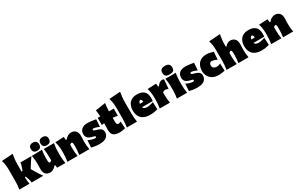

<svg xmlns="http://www.w3.org/2000/svg" viewBox="247 -2470 6472 4204"><g transform="rotate(-30 3483.0 -368.5)"><path d="M22 0Q30.5 -52 35.2 -101Q40 -150 40 -213V-493Q40 -552.5 32.2 -611.2Q24.5 -670 5 -732L288 -752Q277 -694.5 269.5 -629.8Q262 -565 262 -493V-318H286L311 -383Q322.5 -413 329.8 -442.5Q337 -472 340 -502H619Q584 -455.5 553.8 -409.5Q523.5 -363.5 495 -317L462.5 -263L505 -190Q532 -143 563 -95.2Q594 -47.5 629 0H333Q332.5 -27 326.2 -54Q320 -81 310 -108L286 -176H262V-166Q262 -122 266.5 -82.5Q271 -43 280 0Z M801 16Q729 16 687.5 -27.5Q646 -71 646 -161Q646 -194 647.5 -219Q649 -244 649 -273Q649 -348 643.2 -399.2Q637.5 -450.5 629 -502L887 -508Q879.5 -456.5 875.2 -406Q871 -355.5 871 -303V-259Q871 -218 878 -198.5Q885 -179 903 -179Q910 -179 924 -188Q938 -197 946 -206V-303Q946 -355.5 941.5 -403Q937 -450.5 930 -502H1188Q1179 -450.5 1173.5 -399.2Q1168 -348 1168 -273V-213Q1168 -150 1172.5 -101Q1177 -52 1186 0H979L969 -71H952Q920 -30.5 879 -7.2Q838 16 801 16ZM1033 -538Q983.5 -538 955.8 -563.2Q928 -588.5 928 -646Q928 -695.5 956 -719.2Q984 -743 1034 -743Q1083.5 -743 1111.2 -718.2Q1139 -693.5 1139 -646Q1139 -588.5 1111.2 -563.2Q1083.5 -538 1033 -538ZM789 -538Q739.5 -538 711.8 -563.2Q684 -588.5 684 -646Q684 -695.5 712 -719.2Q740 -743 790 -743Q839.5 -743 867.2 -718.2Q895 -693.5 895 -646Q895 -588.5 867.2 -563.2Q839.5 -538 789 -538Z M1238 0Q1246.5 -52 1251.2 -101Q1256 -150 1256 -213V-263Q1256 -322.5 1248.8 -381.2Q1241.5 -440 1222 -502L1440 -512L1450 -431H1467Q1499.5 -471.5 1541 -494.8Q1582.5 -518 1623 -518Q1695 -518 1737.5 -474.5Q1780 -431 1780 -341Q1780 -308 1777.5 -275.2Q1775 -242.5 1775 -213Q1775 -150 1779 -101Q1783 -52 1794 0H1538Q1545 -52 1549 -99.5Q1553 -147 1553 -200V-238Q1553 -279.5 1546 -298.8Q1539 -318 1521 -318Q1514.5 -318 1500.5 -309Q1486.5 -300 1478 -291V-200Q1478 -147 1482.5 -99.5Q1487 -52 1496 0Z M2040 16Q1971 16 1922.2 5.5Q1873.5 -5 1842 -11L1854 -191Q1894 -171 1942.5 -156Q1991 -141 2024 -141Q2036 -142.5 2045 -147.8Q2054 -153 2054 -165Q2054 -179.5 2037.2 -186Q2020.5 -192.5 1976 -203Q1900.5 -222 1870.2 -258Q1840 -294 1840 -350Q1840 -428 1892.5 -472.5Q1945 -517 2043 -517Q2077.5 -517 2117.5 -512.2Q2157.5 -507.5 2193 -501.5Q2228.5 -495.5 2250 -492L2237 -306Q2190 -328 2150 -339Q2110 -350 2091 -350Q2082 -348.5 2075 -343.8Q2068 -339 2068 -329Q2068 -316.5 2078.8 -307.5Q2089.5 -298.5 2124 -290Q2183.5 -275 2217.2 -256.8Q2251 -238.5 2265 -213.2Q2279 -188 2279 -152Q2279 -76.5 2223 -30.2Q2167 16 2040 16Z M2558 16Q2458.5 16 2406.2 -22.2Q2354 -60.5 2354 -160Q2354 -190 2355.5 -229.2Q2357 -268.5 2358 -331.5L2294 -321V-502H2358Q2356.5 -546 2352 -584.2Q2347.5 -622.5 2341 -663L2596 -703Q2588.5 -652.5 2584.2 -605Q2580 -557.5 2578.5 -502H2699V-321Q2668.5 -328 2638 -332.5Q2607.5 -337 2578 -340V-237Q2578 -200.5 2588.8 -180.8Q2599.5 -161 2625 -161Q2650 -161 2689 -182L2699 -6Q2676 0.5 2635.5 8.2Q2595 16 2558 16Z M2740 0Q2748.5 -52 2753.2 -101Q2758 -150 2758 -213V-493Q2758 -552.5 2750.2 -611.2Q2742.5 -670 2723 -732L3004 -752Q2994.5 -694.5 2987.2 -629.8Q2980 -565 2980 -493V-213Q2980 -150 2984.5 -101Q2989 -52 2998 0Z M3333 16Q3228 16 3163 -18Q3098 -52 3068 -112.2Q3038 -172.5 3038 -251Q3038 -329.5 3065 -389.8Q3092 -450 3148.2 -484Q3204.5 -518 3293 -518Q3404 -518 3465 -463.5Q3526 -409 3526 -288Q3526 -266.5 3524.8 -250.2Q3523.5 -234 3521 -218H3250Q3258 -190.5 3285 -176.8Q3312 -163 3362 -163Q3377.5 -163 3403.8 -168.2Q3430 -173.5 3459 -181Q3488 -188.5 3512 -196L3519 -12Q3486 -4.5 3441.5 5.8Q3397 16 3333 16ZM3295 -377Q3279 -374.5 3265.5 -357Q3252 -339.5 3247.5 -304.5L3335 -308Q3333.5 -338.5 3322 -357Q3310.5 -375.5 3295 -377Z M3572 0Q3580.5 -52 3585.2 -101Q3590 -150 3590 -213V-263Q3590 -322.5 3582.8 -381.2Q3575.5 -440 3556 -502L3774 -512L3784 -431H3801Q3862.5 -518 3924 -518Q3932.5 -518 3947 -516.5Q3961.5 -515 3974 -508L3955 -278Q3935 -284 3913.5 -289.5Q3892 -295 3879 -295Q3859.5 -295 3840 -286.2Q3820.5 -277.5 3812 -267V-200Q3812 -147 3816.5 -99.5Q3821 -52 3830 0Z M4007 0Q4015.5 -52 4020.2 -101Q4025 -150 4025 -213V-263Q4025 -318 4022.2 -358.8Q4019.5 -399.5 4015 -433.5Q4010.5 -467.5 4005 -502H4267Q4261 -467.5 4256.5 -433.5Q4252 -399.5 4249.5 -358.8Q4247 -318 4247 -263V-213Q4247 -150 4251.5 -101Q4256 -52 4265 0ZM4135.5 -538Q4070.5 -538 4041 -561.5Q4011.5 -585 4011.5 -653Q4011.5 -701 4041 -727Q4070.5 -753 4136.5 -753Q4202 -753 4231.2 -725Q4260.5 -697 4260.5 -646Q4260.5 -583 4231 -560.5Q4201.5 -538 4135.5 -538Z M4514 16Q4445 16 4396.2 5.5Q4347.5 -5 4316 -11L4328 -191Q4368 -171 4416.5 -156Q4465 -141 4498 -141Q4510 -142.5 4519 -147.8Q4528 -153 4528 -165Q4528 -179.5 4511.2 -186Q4494.5 -192.5 4450 -203Q4374.5 -222 4344.2 -258Q4314 -294 4314 -350Q4314 -428 4366.5 -472.5Q4419 -517 4517 -517Q4551.5 -517 4591.5 -512.2Q4631.5 -507.5 4667 -501.5Q4702.5 -495.5 4724 -492L4711 -306Q4664 -328 4624 -339Q4584 -350 4565 -350Q4556 -348.5 4549 -343.8Q4542 -339 4542 -329Q4542 -316.5 4552.8 -307.5Q4563.5 -298.5 4598 -290Q4657.5 -275 4691.2 -256.8Q4725 -238.5 4739 -213.2Q4753 -188 4753 -152Q4753 -76.5 4697 -30.2Q4641 16 4514 16Z M5059 12Q4972.5 12 4911 -21.2Q4849.5 -54.5 4816.8 -113.2Q4784 -172 4784 -249Q4784 -326.5 4813 -387Q4842 -447.5 4900.2 -482.2Q4958.5 -517 5047 -517Q5097.5 -517 5142.8 -505.8Q5188 -494.5 5220 -483L5205 -291Q5158 -313.5 5124.2 -323.2Q5090.5 -333 5074 -333Q5047 -331 5028.5 -311.2Q5010 -291.5 5010 -256Q5010 -212.5 5040.2 -189.8Q5070.5 -167 5119 -166Q5135 -166 5160.5 -173.2Q5186 -180.5 5209 -194L5217 -7Q5186.5 -2 5143.8 5Q5101 12 5059 12Z M5262 0Q5270.5 -52 5275.2 -101Q5280 -150 5280 -213V-493Q5280 -552.5 5272.2 -611.2Q5264.5 -670 5245 -732L5528 -752Q5517 -694.5 5509.5 -629.8Q5502 -565 5502 -493V-447H5519Q5545.5 -480 5579.8 -499Q5614 -518 5647 -518Q5719 -518 5761.5 -474.5Q5804 -431 5804 -341Q5804 -308 5801.5 -275.2Q5799 -242.5 5799 -213Q5799 -150 5803 -101Q5807 -52 5818 0H5562Q5569 -52 5573 -99.5Q5577 -147 5577 -200V-238Q5577 -279.5 5570 -298.8Q5563 -318 5545 -318Q5538.5 -318 5524.5 -309Q5510.5 -300 5502 -291V-200Q5502 -147 5506.5 -99.5Q5511 -52 5520 0Z M6151 16Q6046 16 5981 -18Q5916 -52 5886 -112.2Q5856 -172.5 5856 -251Q5856 -329.5 5883 -389.8Q5910 -450 5966.2 -484Q6022.5 -518 6111 -518Q6222 -518 6283 -463.5Q6344 -409 6344 -288Q6344 -266.5 6342.8 -250.2Q6341.5 -234 6339 -218H6068Q6076 -190.5 6103 -176.8Q6130 -163 6180 -163Q6195.5 -163 6221.8 -168.2Q6248 -173.5 6277 -181Q6306 -188.5 6330 -196L6337 -12Q6304 -4.5 6259.5 5.8Q6215 16 6151 16ZM6113 -377Q6097 -374.5 6083.5 -357Q6070 -339.5 6065.5 -304.5L6153 -308Q6151.5 -338.5 6140 -357Q6128.5 -375.5 6113 -377Z M6390 0Q6398.5 -52 6403.2 -101Q6408 -150 6408 -213V-263Q6408 -322.5 6400.8 -381.2Q6393.5 -440 6374 -502L6592 -512L6602 -431H6619Q6651.5 -471.5 6693 -494.8Q6734.5 -518 6775 -518Q6847 -518 6889.5 -474.5Q6932 -431 6932 -341Q6932 -308 6929.5 -275.2Q6927 -242.5 6927 -213Q6927 -150 6931 -101Q6935 -52 6946 0H6690Q6697 -52 6701 -99.5Q6705 -147 6705 -200V-238Q6705 -279.5 6698 -298.8Q6691 -318 6673 -318Q6666.5 -318 6652.5 -309Q6638.5 -300 6630 -291V-200Q6630 -147 6634.5 -99.5Q6639 -52 6648 0Z"/></g></svg>

Font: Commissioner Flair Black
Style: Regular
Weight: 900
Designer: Kostas Bartsokas
Foundry: Kostas Bartsokas
Version: Version 1.000; ttfautohint (v1.8.3)